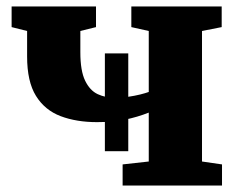

<svg xmlns="http://www.w3.org/2000/svg" viewBox="-20 -575 744 595"><path d="M360 0V-65.5L441 -74.5V-226Q405.5 -212 367.2 -204.2Q329 -196.5 280.5 -196.5Q217 -196.5 168 -215Q119 -233.5 91.5 -277.8Q64 -322 64 -400V-479L16 -491V-555H277.5V-491L229 -479V-413Q229 -355.5 243.8 -325Q258.5 -294.5 282.8 -283.2Q307 -272 335.5 -272Q356.5 -272 377 -275Q397.5 -278 414.5 -282.2Q431.5 -286.5 441 -290V-479L387 -491V-555H667V-491L606 -479V-74.5L668 -65.5V0ZM305 -106.5V-409.5H377.5V-106.5Z"/></svg>

Font: Merriweather 20pt Black
Style: Regular
Weight: 900
Version: Version 2.100